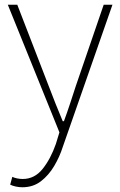

<svg xmlns="http://www.w3.org/2000/svg" viewBox="-20 -547 508 811"><path d="M74 244Q61 244 47 241Q33 238 23 233L32 200Q40 204 52 206.5Q64 209 76 209Q126 209 160 166.5Q194 124 216 61L231 12L13 -527H53L186 -183Q199 -149 214.5 -109.5Q230 -70 245 -35H250Q263 -70 276 -109.5Q289 -149 300 -183L418 -527H455L245 74Q232 115 209 154Q186 193 153 218.5Q120 244 74 244Z"/></svg>

Font: Noto Sans KR Thin
Style: Regular
Weight: 100
Designer: Ryoko NISHIZUKA 西塚涼子 (kana, bopomofo & ideographs); Paul D. Hunt (Latin, Greek & Cyrillic); Sandoll Communications 산돌커뮤니
Foundry: Adobe
Version: Version 2.004-H2;hotconv 1.0.118;makeotfexe 2.5.65603